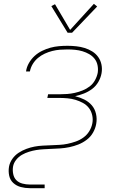

<svg xmlns="http://www.w3.org/2000/svg" viewBox="-20 -777 640 1002"><path d="M135 205Q111 205 88.5 199Q66 193 49.5 178Q33 163 28 140Q23 117 27 93Q31 71 44.5 52Q58 33 77 20.5Q96 8 117.5 0Q139 -8 160.5 -12Q182 -16 203.5 -17Q225 -18 247 -19Q268 -20 289.5 -21Q311 -22 332.5 -26.5Q354 -31 375.5 -38.5Q397 -46 415.5 -59.5Q434 -73 446 -92.5Q458 -112 462 -134Q466 -155 461 -176.5Q456 -198 443.5 -214Q431 -230 412.5 -240Q394 -250 374 -256Q354 -262 332 -264Q310 -266 288 -266H227L231 -285H291Q311 -285 331 -286.5Q351 -288 371 -292.5Q391 -297 411 -305Q431 -313 448 -326Q465 -339 475.5 -358Q486 -377 490 -397Q493 -417 489 -436.5Q485 -456 473.5 -470.5Q462 -485 445.5 -494.5Q429 -504 410.5 -509.5Q392 -515 372 -517Q352 -519 332 -519Q312 -519 292.5 -517.5Q273 -516 253 -511Q233 -506 213.5 -497Q194 -488 178 -474.5Q162 -461 151 -443Q140 -425 136 -404Q136 -404 136 -404Q136 -404 136 -404H116Q116 -404 116 -404.5Q116 -405 116 -405Q119 -427 131 -448Q143 -469 160.5 -485Q178 -501 199.5 -511.5Q221 -522 243 -528Q265 -534 287.5 -536Q310 -538 332 -538Q355 -538 378 -535.5Q401 -533 422 -526.5Q443 -520 461.5 -508.5Q480 -497 492.5 -479.5Q505 -462 509.5 -440Q514 -418 510 -395Q506 -372 493.5 -350Q481 -328 461 -313Q441 -298 418 -289Q395 -280 372 -275Q397 -269 420 -257.5Q443 -246 459 -227.5Q475 -209 481 -183Q487 -157 482 -130Q478 -107 465.5 -85Q453 -63 432.5 -47.5Q412 -32 389 -23Q366 -14 342 -9Q318 -4 294.5 -2.5Q271 -1 247 0H245Q226 1 207 2Q188 3 169.5 6Q151 9 131.5 15Q112 21 94.5 31Q77 41 64 57.5Q51 74 48 93Q45 112 49 131.5Q53 151 65.5 163.5Q78 176 97 181Q116 186 135 186H213V205ZM333 -606 248 -745 267 -755 346 -621 470 -757 487 -743 356 -606Z"/></svg>

Font: Iosevka Curly Thin Extended
Style: Italic
Weight: 100
Width: 7
Italic angle: -9°
Monospace: yes
Designer: Belleve Invis
Foundry: Belleve Invis
Version: Version 11.1.0; ttfautohint (v1.8.3)